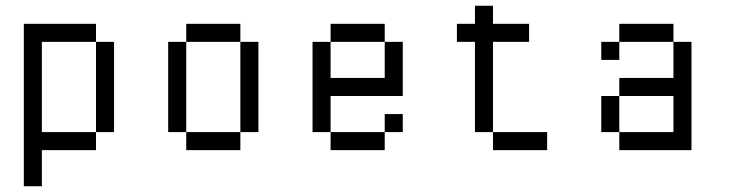

<svg xmlns="http://www.w3.org/2000/svg" viewBox="-20 -520 2540 665"><path d="M312.5 -375H375V-62.5H312.5ZM62.5 -437.5H312.5V-375H125V-62.5H312.5V0H125V125H62.5Z M812.5 -375H875V-62.5H812.5ZM625 -62.5H812.5V0H625ZM562.5 -375H625V-62.5H562.5ZM625 -437.5H812.5V-375H625Z M1312.5 -125H1375V-62.5H1312.5ZM1125 -62.5H1312.5V0H1125ZM1062.5 -375H1125V-250H1312.5V-375H1375V-187.5H1125V-62.5H1062.5ZM1125 -437.5H1312.5V-375H1125Z M1625 -500H1687.5V-437.5H1812.5V-375H1687.5V-62.5H1625V-375H1562.5V-437.5H1625ZM1687.5 -62.5H1875V0H1687.5Z M2062.5 -375H2125V-312.5H2062.5ZM2062.5 -187.5H2125V-62.5H2062.5ZM2312.5 -375H2375V0H2125V-62.5H2312.5V-187.5H2125V-250H2312.5ZM2125 -437.5H2312.5V-375H2125Z"/></svg>

Font: Pixel Operator Mono
Style: Regular
Weight: 400
Monospace: yes
Designer: Jayvee Enaguas (HarvettFox96)
Version: 2016.04.25